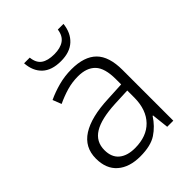

<svg xmlns="http://www.w3.org/2000/svg" viewBox="-211 -839 958 958"><g transform="rotate(-45 268.0 -359.5)"><path d="M276 -541Q366 -541 410 -497Q454 -453 454 -358V0H411L401 -90H398Q369 -45 327.5 -17.5Q286 10 212 10Q135 10 91 -28.5Q47 -67 47 -139Q47 -219 112 -260.5Q177 -302 301 -307L398 -312V-349Q398 -427 366.5 -460Q335 -493 274 -493Q233 -493 195 -482Q157 -471 119 -453L101 -499Q139 -517 183.5 -529Q228 -541 276 -541ZM308 -265Q206 -260 156.5 -229.5Q107 -199 107 -139Q107 -89 137.5 -63.5Q168 -38 222 -38Q305 -38 351 -85.5Q397 -133 398 -217V-269ZM408 -729Q402 -672 366.5 -639Q331 -606 268 -606Q203 -606 168.5 -638.5Q134 -671 130 -729H170Q174 -689 198.5 -671.5Q223 -654 269 -654Q312 -654 337.5 -672Q363 -690 368 -729Z"/></g></svg>

Font: Noto Sans Sinhala Light
Style: Regular
Weight: 300
Designer: Jelle Bosma - Monotype Design Team
Foundry: Monotype Imaging Inc.
Version: Version 2.006; ttfautohint (v1.8.4.7-5d5b)